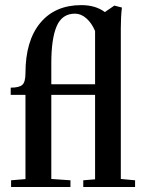

<svg xmlns="http://www.w3.org/2000/svg" viewBox="-20 -749 578 769"><path d="M24.4 0V-26.9L82 -31.7V-369.1H22.9V-397.9Q56.2 -397.9 69.1 -408.9Q82 -419.9 82 -456.1Q82 -585.4 141.1 -657Q200.2 -728.5 305.7 -728.5Q362.8 -728.5 399.9 -700.7L438 -726.6L468.3 -718.8Q463.9 -682.1 463.9 -636.7V-32.2L521 -26.9V0H313.5V-26.9L360.8 -30.8V-369.1H185.5V-32.2L262.2 -26.9V0ZM185.5 -496.6V-411.6H360.8V-625Q347.2 -656.7 325.9 -675.5Q304.7 -694.3 280.3 -694.3Q228.5 -694.3 207 -644Q185.5 -593.8 185.5 -496.6Z"/></svg>

Font: Elstob 18pt SemiBold
Style: Regular
Weight: 600
Designer: Peter S. Baker
Version: Version 1.015